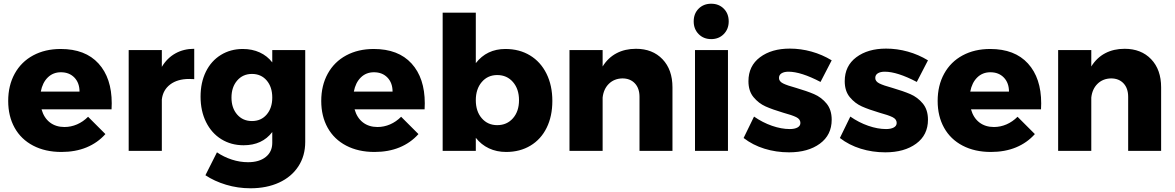

<svg xmlns="http://www.w3.org/2000/svg" viewBox="-20 -810 6308 1031"><path d="M580 -255Q580 -234 579 -223H203Q216 -177 248 -152.5Q280 -128 326 -128Q361 -128 393.5 -142Q426 -156 453 -183L546 -90Q504 -43 444.5 -18.5Q385 6 310 6Q223 6 158 -28Q93 -62 58.5 -124Q24 -186 24 -268Q24 -351 59 -414.5Q94 -478 158 -512.5Q222 -547 306 -547Q438 -547 509 -469Q580 -391 580 -255ZM407 -318Q407 -365 379.5 -393.5Q352 -422 307 -422Q265 -422 236.5 -394Q208 -366 199 -318Z M1023 -548V-385Q1014 -386 996 -386Q933 -386 894 -356.5Q855 -327 849 -276V0H671V-541H849V-451Q877 -498 921.5 -523Q966 -548 1023 -548Z M1619 -541V-48Q1619 27 1582 83.5Q1545 140 1478.5 170.5Q1412 201 1325 201Q1257 201 1194 182Q1131 163 1083 131L1145 8Q1182 33 1225 47Q1268 61 1312 61Q1372 61 1407 33Q1442 5 1442 -43V-101Q1388 -30 1288 -30Q1221 -30 1168.5 -62.5Q1116 -95 1086.5 -154.5Q1057 -214 1057 -291Q1057 -367 1085.5 -425Q1114 -483 1166 -515Q1218 -547 1284 -547Q1334 -547 1374.5 -528.5Q1415 -510 1442 -475V-541ZM1442 -286Q1442 -343 1412 -378Q1382 -413 1333 -413Q1284 -413 1253.5 -377.5Q1223 -342 1223 -286Q1223 -230 1253.5 -195Q1284 -160 1333 -160Q1382 -160 1412 -195Q1442 -230 1442 -286Z M2261 -255Q2261 -234 2260 -223H1884Q1897 -177 1929 -152.5Q1961 -128 2007 -128Q2042 -128 2074.5 -142Q2107 -156 2134 -183L2227 -90Q2185 -43 2125.5 -18.5Q2066 6 1991 6Q1904 6 1839 -28Q1774 -62 1739.5 -124Q1705 -186 1705 -268Q1705 -351 1740 -414.5Q1775 -478 1839 -512.5Q1903 -547 1987 -547Q2119 -547 2190 -469Q2261 -391 2261 -255ZM2088 -318Q2088 -365 2060.5 -393.5Q2033 -422 1988 -422Q1946 -422 1917.5 -394Q1889 -366 1880 -318Z M2946 -268Q2946 -186 2915.5 -124Q2885 -62 2828.5 -28Q2772 6 2698 6Q2647 6 2605.5 -13.5Q2564 -33 2535 -70V0H2357V-742H2535V-471Q2594 -547 2694 -547Q2769 -547 2826 -512.5Q2883 -478 2914.5 -414.5Q2946 -351 2946 -268ZM2767 -272Q2767 -332 2734.5 -369.5Q2702 -407 2650 -407Q2599 -407 2567 -369.5Q2535 -332 2535 -272Q2535 -212 2567 -175Q2599 -138 2650 -138Q2702 -138 2734.5 -175Q2767 -212 2767 -272Z M3591 -341V0H3414V-290Q3414 -336 3389 -362.5Q3364 -389 3322 -389Q3278 -388 3249.5 -360Q3221 -332 3216 -286V0H3038V-541H3216V-453Q3245 -500 3290.5 -524Q3336 -548 3395 -548Q3484 -548 3537.5 -492Q3591 -436 3591 -341Z M3712 -541H3889V0H3712ZM3893 -695Q3893 -654 3866.5 -627Q3840 -600 3799 -600Q3758 -600 3731.5 -627Q3705 -654 3705 -695Q3705 -737 3731.5 -763.5Q3758 -790 3799 -790Q3840 -790 3866.5 -763.5Q3893 -737 3893 -695Z M4214 -425Q4191 -425 4177 -416.5Q4163 -408 4163 -391Q4163 -373 4185 -362Q4207 -351 4255 -338Q4313 -321 4351.5 -304.5Q4390 -288 4418 -254.5Q4446 -221 4446 -167Q4446 -85 4382.5 -38.5Q4319 8 4217 8Q4148 8 4085 -11.5Q4022 -31 3973 -69L4029 -184Q4075 -152 4125.5 -134.5Q4176 -117 4221 -117Q4247 -117 4262.5 -125.5Q4278 -134 4278 -150Q4278 -170 4255.5 -181Q4233 -192 4185 -205Q4128 -222 4091 -238.5Q4054 -255 4026.5 -288Q3999 -321 3999 -374Q3999 -456 4061 -502.5Q4123 -549 4221 -549Q4280 -549 4337.5 -533Q4395 -517 4446 -486L4386 -370Q4281 -425 4214 -425Z M4731 -425Q4708 -425 4694 -416.5Q4680 -408 4680 -391Q4680 -373 4702 -362Q4724 -351 4772 -338Q4830 -321 4868.5 -304.5Q4907 -288 4935 -254.5Q4963 -221 4963 -167Q4963 -85 4899.5 -38.5Q4836 8 4734 8Q4665 8 4602 -11.5Q4539 -31 4490 -69L4546 -184Q4592 -152 4642.5 -134.5Q4693 -117 4738 -117Q4764 -117 4779.5 -125.5Q4795 -134 4795 -150Q4795 -170 4772.5 -181Q4750 -192 4702 -205Q4645 -222 4608 -238.5Q4571 -255 4543.5 -288Q4516 -321 4516 -374Q4516 -456 4578 -502.5Q4640 -549 4738 -549Q4797 -549 4854.5 -533Q4912 -517 4963 -486L4903 -370Q4798 -425 4731 -425Z M5571 -255Q5571 -234 5570 -223H5194Q5207 -177 5239 -152.5Q5271 -128 5317 -128Q5352 -128 5384.5 -142Q5417 -156 5444 -183L5537 -90Q5495 -43 5435.5 -18.5Q5376 6 5301 6Q5214 6 5149 -28Q5084 -62 5049.5 -124Q5015 -186 5015 -268Q5015 -351 5050 -414.5Q5085 -478 5149 -512.5Q5213 -547 5297 -547Q5429 -547 5500 -469Q5571 -391 5571 -255ZM5398 -318Q5398 -365 5370.5 -393.5Q5343 -422 5298 -422Q5256 -422 5227.5 -394Q5199 -366 5190 -318Z M6215 -341V0H6038V-290Q6038 -336 6013 -362.5Q5988 -389 5946 -389Q5902 -388 5873.5 -360Q5845 -332 5840 -286V0H5662V-541H5840V-453Q5869 -500 5914.5 -524Q5960 -548 6019 -548Q6108 -548 6161.5 -492Q6215 -436 6215 -341Z"/></svg>

Font: Montserrat arm2
Style: Bold
Weight: 700
Designer: Julieta Ulanovsky
Foundry: Julieta Ulanovsky
Version: Version 6.000